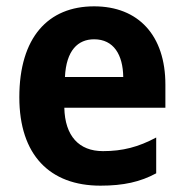

<svg xmlns="http://www.w3.org/2000/svg" viewBox="-20 -576 580 606"><path d="M277 -556C132 -556 41 -458 41 -269C41 -87 137 10 297 10C370 10 423 -2 473 -29V-142C417 -112 367 -99 305 -99C229 -99 185 -147 183 -236H502V-309C502 -464 417 -556 277 -556ZM277 -452C339 -452 368 -403 369 -333H185C189 -417 226 -452 277 -452Z"/></svg>

Font: Noto Sans Malayalam SemiCondensed
Style: Bold
Weight: 700
Width: 4
Designer: Jelle Bosma - Monotype Design Team
Foundry: Monotype Imaging Inc.
Version: Version 2.104